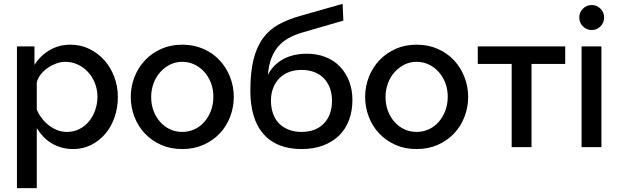

<svg xmlns="http://www.w3.org/2000/svg" viewBox="-20 -764 3210 997"><path d="M360 10Q328 10 299.5 2Q271 -6 247 -20.5Q223 -35 204 -55.5Q185 -76 171 -99V213H68V-523H159V-427Q189 -475 237.5 -503.5Q286 -532 346 -532Q399 -532 444 -510Q489 -488 522 -451Q555 -414 573.5 -364.5Q592 -315 592 -262Q592 -205 575 -155.5Q558 -106 527 -69.5Q496 -33 453.5 -11.5Q411 10 360 10ZM327 -79Q363 -79 392.5 -94Q422 -109 443 -135Q464 -161 475 -194Q486 -227 486 -262Q486 -299 473 -332Q460 -365 437.5 -389.5Q415 -414 384.5 -428.5Q354 -443 319 -443Q296 -443 272.5 -434.5Q249 -426 228.5 -412Q208 -398 192 -378Q176 -358 171 -336V-195Q181 -171 197.5 -149.5Q214 -128 234.5 -112.5Q255 -97 278 -88Q301 -79 327 -79Z M926 10Q865 10 816 -12Q767 -34 732 -71Q697 -108 678 -157.5Q659 -207 659 -261Q659 -315 678.5 -364.5Q698 -414 733 -451Q768 -488 817 -510Q866 -532 926 -532Q987 -532 1036.5 -510Q1086 -488 1120.5 -451Q1155 -414 1174.5 -364.5Q1194 -315 1194 -261Q1194 -207 1175 -157.5Q1156 -108 1121 -71Q1086 -34 1036.5 -12Q987 10 926 10ZM765 -260Q765 -221 777.5 -188Q790 -155 812 -130.5Q834 -106 863 -92.5Q892 -79 926 -79Q960 -79 989.5 -92.5Q1019 -106 1041 -131Q1063 -156 1075.5 -189.5Q1088 -223 1088 -261Q1088 -300 1075.5 -333Q1063 -366 1041 -390.5Q1019 -415 989.5 -429Q960 -443 926 -443Q892 -443 863 -428.5Q834 -414 812 -389.5Q790 -365 777.5 -331.5Q765 -298 765 -260Z M1545 10Q1481 10 1431 -10Q1381 -30 1347.5 -68.5Q1314 -107 1297 -163.5Q1280 -220 1280 -293Q1280 -389 1296.5 -455Q1313 -521 1345.5 -565.5Q1378 -610 1426 -636.5Q1474 -663 1537 -681L1759 -744L1763 -657L1546 -594Q1506 -582 1475 -564Q1444 -546 1422.5 -520Q1401 -494 1388 -458.5Q1375 -423 1371 -375Q1398 -428 1450 -456.5Q1502 -485 1573 -485Q1627 -485 1671 -467.5Q1715 -450 1745.5 -418Q1776 -386 1793 -342Q1810 -298 1810 -245Q1810 -188 1792.5 -141Q1775 -94 1741.5 -61Q1708 -28 1659 -9Q1610 10 1545 10ZM1545 -79Q1620 -79 1662 -123Q1704 -167 1704 -241Q1704 -276 1693.5 -305.5Q1683 -335 1662.5 -356.5Q1642 -378 1612.5 -389.5Q1583 -401 1545 -401Q1512 -401 1482.5 -390.5Q1453 -380 1432 -359Q1411 -338 1399 -308.5Q1387 -279 1387 -241Q1387 -205 1397.5 -175Q1408 -145 1428 -124Q1448 -103 1478 -91Q1508 -79 1545 -79Z M2143 10Q2082 10 2033 -12Q1984 -34 1949 -71Q1914 -108 1895 -157.5Q1876 -207 1876 -261Q1876 -315 1895.5 -364.5Q1915 -414 1950 -451Q1985 -488 2034 -510Q2083 -532 2143 -532Q2204 -532 2253.5 -510Q2303 -488 2337.5 -451Q2372 -414 2391.5 -364.5Q2411 -315 2411 -261Q2411 -207 2392 -157.5Q2373 -108 2338 -71Q2303 -34 2253.5 -12Q2204 10 2143 10ZM1982 -260Q1982 -221 1994.5 -188Q2007 -155 2029 -130.5Q2051 -106 2080 -92.5Q2109 -79 2143 -79Q2177 -79 2206.5 -92.5Q2236 -106 2258 -131Q2280 -156 2292.5 -189.5Q2305 -223 2305 -261Q2305 -300 2292.5 -333Q2280 -366 2258 -390.5Q2236 -415 2206.5 -429Q2177 -443 2143 -443Q2109 -443 2080 -428.5Q2051 -414 2029 -389.5Q2007 -365 1994.5 -331.5Q1982 -298 1982 -260Z M2637 0V-432H2461V-523H2915V-432H2740V0Z M3000 0V-523H3103V0ZM2988 -673Q2988 -700 3007 -719Q3026 -738 3053 -738Q3079 -738 3098 -719Q3117 -700 3117 -673Q3117 -646 3098 -627Q3079 -608 3053 -608Q3026 -608 3007 -627Q2988 -646 2988 -673Z"/></svg>

Font: Rising Sun Medium
Style: Regular
Weight: 500
Designer: Matt McInerney, Pablo Impallari, Rodrigo Fuenzalida (Raleway font), Stephen Hutchings (Greek), Cristiano Sobral (main ch
Foundry: The Rising Sun Project Authors
Version: Version 4.327; ttfautohint (v1.8.4.7-5d5b-dirty)